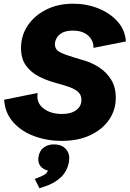

<svg xmlns="http://www.w3.org/2000/svg" viewBox="-20 -736 689 1021"><path d="M308.1 13.2Q231 13.2 162.8 -11.7Q94.7 -36.6 50.8 -85.4Q6.8 -134.3 2 -205.6L180.2 -241.7Q171.9 -190.4 210.2 -160.2Q248.5 -129.9 309.6 -129.9Q357.9 -129.9 385.5 -150.6Q413.1 -171.4 413.1 -205.1Q413.1 -233.4 391.6 -250.7Q370.1 -268.1 324.2 -281.2L267.1 -297.9Q224.6 -309.6 184.3 -330.6Q144 -351.6 117.9 -387.7Q91.8 -423.8 91.8 -481.4Q91.8 -546.9 127.4 -600.1Q163.1 -653.3 225.6 -684.8Q288.1 -716.3 369.1 -716.3Q439.5 -716.3 502 -691.7Q564.5 -667 605 -621.8Q645.5 -576.7 649.4 -515.6L477.1 -481.4Q478.5 -519 449.5 -546.1Q420.4 -573.2 367.2 -573.2Q332 -573.2 311 -561.8Q290 -550.3 281 -533.4Q272 -516.6 272 -501Q272 -471.7 299.6 -458Q327.1 -444.3 373 -430.7L427.2 -414.6Q469.2 -402.3 507.8 -377.2Q546.4 -352.1 571 -312.5Q595.7 -272.9 595.7 -216.3Q595.7 -151.4 560.3 -99.6Q524.9 -47.9 460.4 -17.3Q396 13.2 308.1 13.2ZM189.5 265.1 165 215.3 178.2 210.4Q206.1 200.2 218.5 191.7Q231 183.1 234.4 170.9Q206.5 164.1 193.1 144.5Q179.7 125 185.1 96.2Q190.9 62.5 216.3 45.9Q241.7 29.3 277.3 32.2Q314 35.2 333.5 60.5Q353 85.9 346.7 124Q337.4 175.8 303 207.5Q268.6 239.3 217.3 255.9Z"/></svg>

Font: Schibsted Grotesk ExtraBold
Style: Italic
Weight: 800
Italic angle: -12°
Designer: Bakken & Baeck AS, Henrik Kongsvoll
Foundry: Schibsted ASA
Version: Version 1.100; ttfautohint (v1.8.4.7-5d5b);gftools[0.9.25]